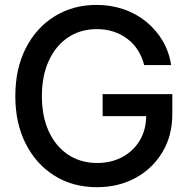

<svg xmlns="http://www.w3.org/2000/svg" viewBox="-20 -759 776 790"><path d="M378.9 11.2Q279.8 11.2 204.3 -35.9Q128.9 -83 85.9 -167.5Q43 -252 43 -363.3Q43 -476.6 86.2 -561Q129.4 -645.5 205.1 -692.1Q280.8 -738.8 377 -738.8Q436.5 -738.8 488.5 -720.9Q540.5 -703.1 581.3 -669.9Q622.1 -636.7 648.9 -591.6Q675.8 -546.4 684.1 -491.2H573.2Q564.9 -524.4 547.6 -551.8Q530.3 -579.1 504.9 -598.6Q479.5 -618.2 447.5 -628.7Q415.5 -639.2 378.4 -639.2Q311 -639.2 260.3 -605.2Q209.5 -571.3 180.9 -509.3Q152.3 -447.3 152.3 -363.3Q152.3 -279.8 180.9 -218Q209.5 -156.2 260.7 -122.3Q312 -88.4 379.9 -88.4Q437.5 -88.4 483.2 -112.8Q528.8 -137.2 555.2 -181.2Q581.5 -225.1 581.5 -283.7L612.3 -281.2H402.3V-371.6H689V-288.6Q689 -200.7 648.4 -133.1Q607.9 -65.4 537.8 -27.1Q467.8 11.2 378.9 11.2Z"/></svg>

Font: Inter 28pt Medium
Style: Regular
Weight: 500
Designer: Rasmus Andersson
Foundry: rsms
Version: Version 4.001;git-66647c0bb